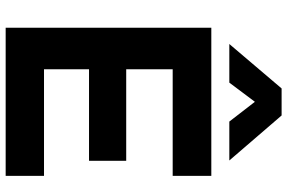

<svg xmlns="http://www.w3.org/2000/svg" viewBox="-184 -806 990 661"><g transform="rotate(90 310.5 -475.0)"><path d="M75 0V-708H585V-575H218V-415H533V-287H218V-132H585V0ZM131 -770 284 -950H377L532 -770H398L330 -858L264 -770Z"/></g></svg>

Font: Onest
Style: Bold
Weight: 700
Designer: Dmitri Voloshin, Andrey Kudryavtsev
Foundry: Dmitri Voloshin, Andrey Kudryavtsev
Version: Version 1.000;gftools[0.9.33]